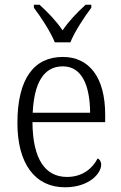

<svg xmlns="http://www.w3.org/2000/svg" viewBox="-20 -786 515 816"><path d="M213 -606H279C297 -651 339 -715 368 -753V-766H344C305 -730 274 -698 246 -657C218 -698 187 -730 148 -766H124V-753C153 -715 195 -651 213 -606ZM256 10C359 10 410 -49 410 -86C410 -100 403 -109 395 -113C374 -71 331 -34 265 -34C173 -34 119 -108 118 -267H427V-299C427 -456 360 -544 247 -544C124 -544 54 -451 54 -263C54 -89 130 10 256 10ZM363 -307H119C125 -431 164 -504 247 -504C327 -504 362 -425 363 -307Z"/></svg>

Font: Noto Serif Devanagari SemiCondensed Light
Style: Regular
Weight: 300
Width: 4
Designer: Universal Thirst, Indian Type Foundry and the Monotype Design Team
Foundry: Monotype Imaging Inc.
Version: Version 2.004